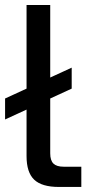

<svg xmlns="http://www.w3.org/2000/svg" viewBox="-45 -740 369 760"><path d="M60.1 -720.2H153.8V-433.1L238.8 -472.2V-389.2L153.8 -350.1V-132.8Q153.8 -105 166.5 -92.5Q179.2 -80.1 207 -80.1H276.9V0H188Q120.6 0 90.3 -28.8Q60.1 -57.6 60.1 -122.1V-306.2L-24.9 -267.1V-350.1L60.1 -389.2Z"/></svg>

Font: Aspekta 450
Style: Regular
Weight: 450
Designer: Ivo Dolenc
Version: Version 2.000